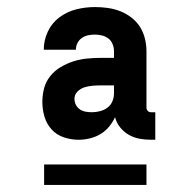

<svg xmlns="http://www.w3.org/2000/svg" viewBox="-20 -713 540 544"><path d="M203 -317Q181 -317 160.5 -324Q140 -331 126 -346.5Q112 -362 106 -382.5Q100 -403 100 -424Q100 -444 105 -463Q110 -482 122.5 -497.5Q135 -513 152 -523Q169 -533 187.5 -539Q206 -545 225.5 -547Q245 -549 264 -549H303V-568Q303 -578 299 -588Q295 -598 287 -604Q279 -610 269 -612.5Q259 -615 249 -615Q239 -615 229.5 -613Q220 -611 212 -605.5Q204 -600 199.5 -591Q195 -582 195 -572H104Q104 -599 115.5 -623.5Q127 -648 148.5 -664Q170 -680 196 -686.5Q222 -693 249 -693Q267 -693 285 -690.5Q303 -688 320 -681.5Q337 -675 352 -663.5Q367 -652 376.5 -637Q386 -622 390.5 -604Q395 -586 395 -568V-408Q395 -403 398.5 -399Q402 -395 408 -395H420V-317H408Q391 -317 375 -320Q359 -323 345 -331Q331 -339 320.5 -352Q310 -365 306 -381Q299 -366 288.5 -353.5Q278 -341 264.5 -333Q251 -325 235 -321Q219 -317 203 -317ZM240 -395Q252 -395 263.5 -398Q275 -401 284.5 -408Q294 -415 298.5 -426Q303 -437 303 -449V-471H264Q253 -471 241.5 -470Q230 -469 219 -465.5Q208 -462 199.5 -453.5Q191 -445 191 -433Q191 -424 195 -416Q199 -408 206.5 -403Q214 -398 223 -396.5Q232 -395 240 -395ZM395 -189H105V-247H395Z"/></svg>

Font: Iosevka SS18 Extrabold
Style: Regular
Weight: 800
Monospace: yes
Designer: Belleve Invis
Foundry: Belleve Invis
Version: Version 25.1.1; ttfautohint (v1.8.4)